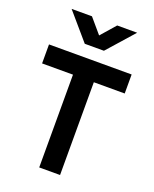

<svg xmlns="http://www.w3.org/2000/svg" viewBox="-170 -1036 905 1130"><g transform="rotate(20 283.0 -471.0)"><path d="M218 0V-581H24.5V-700H542V-581H348.5V0ZM221 -775.5 78 -942H205.5L283.5 -850.5L363.5 -942H488.5L341 -775.5Z"/></g></svg>

Font: Geologica Cursive Medium
Style: Regular
Weight: 500
Designer: Sindre Bremnes, Frode Helland
Foundry: Monokrom Skriftforlag AS
Version: Version 1.010;gftools[0.9.28]